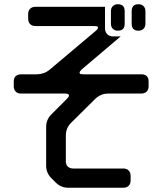

<svg xmlns="http://www.w3.org/2000/svg" viewBox="-20 -783 768 907"><path d="M550 -611H515Q497 -611 486.5 -621.5Q476 -632 476 -650V-751H148Q132 -751 122.5 -742Q113 -733 113 -716V-695Q113 -679 122 -669.5Q131 -660 148 -660H424Q443 -660 443 -654Q443 -645 432 -637L216 -455Q202 -443 186 -437.5Q170 -432 154 -432H80Q64 -432 54.5 -423.5Q45 -415 45 -398V-376Q45 -360 54 -350.5Q63 -341 80 -341H287Q306 -341 306 -332Q306 -326 297 -317L223 -243Q198 -218 198 -184V0Q198 34 223 59L243 79Q268 104 303 104H562Q578 104 587.5 95Q597 86 597 69V48Q597 32 588 22.5Q579 13 562 13H326Q310 13 300.5 4Q291 -5 291 -22V-143Q291 -178 316 -203L431 -317Q457 -341 491 -341H647Q663 -341 672.5 -350Q682 -359 682 -376V-398Q682 -432 647 -432H374Q358 -432 357 -436L356 -440Q355 -444 366 -455ZM634 -638Q649 -638 658 -647Q667 -656 667 -671V-730Q667 -745 658 -754Q649 -763 634 -763Q602 -763 602 -730V-671Q602 -638 634 -638ZM537 -638Q569 -638 569 -671V-730Q569 -763 537 -763Q522 -763 513 -754Q504 -745 504 -730V-671Q504 -656 513 -647Q522 -638 537 -638Z"/></svg>

Font: WDXL Lubrifont JP N
Style: Regular
Weight: 400
Designer: [WDXL Lubrifont] Copyright 2020-2022 (c) NightFurySL2001, Skr-ZERO; [ZCOOL QingKe HuangYou] Copyright 2018-2022 (c) The 
Version: Version 2.001;hotconv 1.1.1;makeotfexe 2.6.0